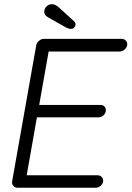

<svg xmlns="http://www.w3.org/2000/svg" viewBox="-20 -883 619 903"><path d="M185.5 -700.2H552.7Q564.5 -700.2 572.3 -691.4Q580.1 -682.6 578.1 -669.9Q575.2 -657.2 564.5 -648.9Q553.7 -640.6 542 -640.6H198.2L211.9 -658.2L162.1 -377L153.3 -389.6H453.1Q464.8 -389.6 472.2 -380.9Q479.5 -372.1 477.5 -360.4Q475.6 -347.7 465.3 -339.4Q455.1 -331.1 443.4 -331.1H145.5L155.3 -340.8L104.5 -52.7L100.6 -58.6H439.5Q451.2 -58.6 459 -49.8Q466.8 -41 464.8 -29.3Q462.9 -16.6 452.1 -8.3Q441.4 0 429.7 0H62.5Q50.8 0 43 -8.8Q35.2 -17.6 37.1 -30.3L150.4 -669.9Q152.3 -681.6 163.1 -690.9Q173.8 -700.2 185.5 -700.2ZM313.5 -747.1Q307.6 -747.1 302.2 -749Q296.9 -751 292 -752.9L204.1 -802.7Q185.5 -813.5 188.5 -833Q190.4 -845.7 200.7 -854.5Q210.9 -863.3 223.6 -863.3Q232.4 -863.3 239.3 -859.9Q246.1 -856.4 252 -852.5L328.1 -783.2Q332 -779.3 334 -774.9Q335.9 -770.5 335 -765.6Q334 -758.8 328.6 -752.9Q323.2 -747.1 313.5 -747.1Z"/></svg>

Font: Quicksand
Style: Italic
Weight: 400
Designer: Andrew Paglinawan
Foundry: Andrew Paglinawan
Version: Version 3.006